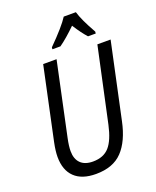

<svg xmlns="http://www.w3.org/2000/svg" viewBox="-170 -1036 933 1145"><g transform="rotate(-20 296.5 -464.0)"><path d="M56 -164Q56 -201 67 -254L165 -714H250L151 -249Q141 -202 141 -170Q141 -120 168 -93Q195 -66 246 -66Q314 -66 350.5 -107.5Q387 -149 407 -241L509 -714H593L490 -233Q465 -114 406 -52Q347 10 238 10Q149 10 102.5 -35Q56 -80 56 -164ZM248 -790Q345 -887 377 -938H454Q470 -883 523 -790L522 -778H473Q442 -812 405 -870Q346 -812 298 -778H247Z"/></g></svg>

Font: Noto Sans UI Narrow
Style: Italic
Weight: 400
Width: 4
Italic angle: -12°
Designer: Monotype Design Team
Foundry: Monotype Imaging Inc.
Version: Version 1.001